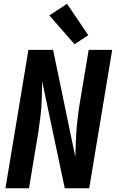

<svg xmlns="http://www.w3.org/2000/svg" viewBox="-20 -1000 616 1020"><path d="M9 0H134L183 -294Q190 -340 195.5 -385.5Q201 -431 202 -477Q203 -523 204 -568L324 0H454L576 -735H451L402 -441Q395 -395 390 -349.5Q385 -304 383.5 -258.5Q382 -213 380 -167L262 -735H131ZM376 -765 449 -813 336 -980 242 -918Z"/></svg>

Font: Iosevka Sparkle
Style: Bold Italic
Weight: 700
Italic angle: -9°
Designer: Belleve Invis
Foundry: Belleve Invis
Version: Version 4.5.0; ttfautohint (v1.8.3)